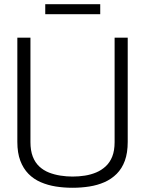

<svg xmlns="http://www.w3.org/2000/svg" viewBox="-20 -878 686 908"><path d="M62 -207V-700H124V-206Q124 -166 135 -137.5Q146 -109 166 -90.5Q186 -72 211.5 -62Q237 -52 266 -47.5Q295 -43 323 -43Q353 -43 381.5 -47.5Q410 -52 435 -62.5Q460 -73 480 -91.5Q500 -110 511 -138Q522 -166 522 -206V-700H584V-207Q584 -155 570.5 -118Q557 -81 532 -56Q507 -31 474 -16.5Q441 -2 402.5 4Q364 10 323 10Q282 10 244 4Q206 -2 172.5 -16.5Q139 -31 114.5 -56Q90 -81 76 -118Q62 -155 62 -207ZM194 -811V-858H454V-811Z"/></svg>

Font: Georama ExtraCondensed Thin Light
Style: Regular
Weight: 300
Version: Version 1.001